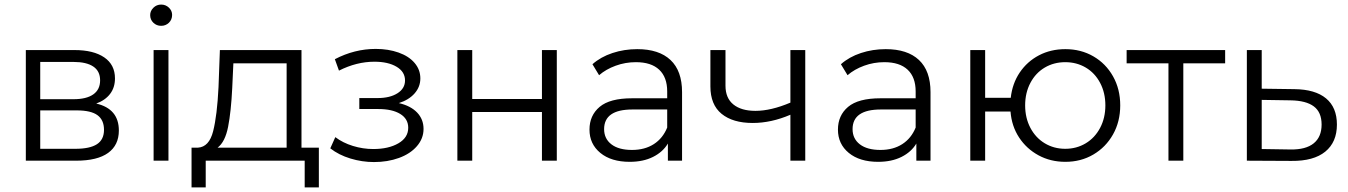

<svg xmlns="http://www.w3.org/2000/svg" viewBox="-20 -703 5899 840"><path d="M500 -132Q500 -68 453 -34Q406 0 313 0H93V-484H306Q389 -484 436 -452Q483 -420 483 -360Q483 -320 461.5 -292Q440 -264 401 -250Q500 -227 500 -132ZM156 -269H302Q358 -269 388 -290Q418 -311 418 -351.5Q418 -392 388 -412Q358 -432 302 -432H156ZM316 -220H156V-52H310Q373 -52 404 -72Q435 -92 435 -135Q435 -178 406.5 -199Q378 -220 316 -220Z M652 -484H717V0H652ZM637 -637Q637 -655 651 -669Q665 -683 685 -683Q705 -683 719 -669.5Q733 -656 733 -638Q733 -617 719 -603.5Q705 -590 685 -590Q665 -590 651 -603.5Q637 -617 637 -637Z M1375 -57V117H1313V0H880V117H818V-57H846Q895 -60 912.5 -129Q930 -198 936 -322L942 -484H1299V-57ZM932 -57H1234V-426H1001L996 -318Q991 -215 978 -148.5Q965 -82 932 -57Z M1616 6Q1564 6 1513 -9.5Q1462 -25 1425 -54L1447 -103Q1480 -78 1524 -64.5Q1568 -51 1613 -51Q1680 -51 1723 -76Q1766 -101 1766 -144Q1766 -183 1731 -204.5Q1696 -226 1635 -226H1552V-274H1632Q1686 -274 1719 -295Q1752 -316 1752 -351Q1752 -389 1715 -411Q1678 -433 1618 -433Q1540 -433 1463 -394L1445 -444Q1531 -489 1624 -489Q1679 -489 1724 -473Q1769 -457 1794 -427.5Q1819 -398 1819 -360Q1819 -323 1794 -294.5Q1769 -266 1725 -252Q1777 -240 1805 -210.5Q1833 -181 1833 -139Q1833 -97 1804 -63.5Q1775 -30 1725.5 -12Q1676 6 1616 6Z M1981 -484H2046V-270H2351V-484H2416V0H2351V-213H2046V0H1981Z M2964 -300V0H2902V-75Q2880 -38 2837 -16.5Q2794 5 2735 5Q2654 5 2606.5 -34Q2559 -73 2559 -136Q2559 -198 2603.5 -235.5Q2648 -273 2745 -273H2899V-303Q2899 -365 2864 -398Q2829 -431 2762 -431Q2716 -431 2673.5 -415.5Q2631 -400 2601 -374L2572 -422Q2608 -454 2659.5 -471Q2711 -488 2768 -488Q2863 -488 2913.5 -440.5Q2964 -393 2964 -300ZM2899 -145V-224H2747Q2623 -224 2623 -138Q2623 -96 2655 -71.5Q2687 -47 2745 -47Q2801 -47 2840.5 -72.5Q2880 -98 2899 -145Z M3503 -484V0H3438V-201Q3354 -165 3273 -165Q3186 -165 3137 -205Q3088 -245 3088 -325V-484H3154V-328Q3154 -274 3188.5 -246Q3223 -218 3285 -218Q3353 -218 3438 -254V-484Z M4051 -300V0H3989V-75Q3967 -38 3924 -16.5Q3881 5 3822 5Q3741 5 3693.5 -34Q3646 -73 3646 -136Q3646 -198 3690.5 -235.5Q3735 -273 3832 -273H3986V-303Q3986 -365 3951 -398Q3916 -431 3849 -431Q3803 -431 3760.5 -415.5Q3718 -400 3688 -374L3659 -422Q3695 -454 3746.5 -471Q3798 -488 3855 -488Q3950 -488 4000.5 -440.5Q4051 -393 4051 -300ZM3986 -145V-224H3834Q3710 -224 3710 -138Q3710 -96 3742 -71.5Q3774 -47 3832 -47Q3888 -47 3927.5 -72.5Q3967 -98 3986 -145Z M4641 5Q4576 5 4523.5 -23.5Q4471 -52 4438.5 -101.5Q4406 -151 4401 -215H4290V0H4225V-484H4290V-275H4402Q4409 -338 4441.5 -386Q4474 -434 4525.5 -461Q4577 -488 4641 -488Q4709 -488 4763.5 -456.5Q4818 -425 4849.5 -369Q4881 -313 4881 -242Q4881 -171 4849.5 -115Q4818 -59 4763.5 -27Q4709 5 4641 5ZM4640.5 -52Q4690 -52 4730 -76Q4770 -100 4793 -143.5Q4816 -187 4816 -242Q4816 -297 4793 -340.5Q4770 -384 4730 -407.5Q4690 -431 4640.5 -431Q4591 -431 4551 -407.5Q4511 -384 4488 -340.5Q4465 -297 4465 -242Q4465 -187 4488 -143.5Q4511 -100 4551 -76Q4591 -52 4640.5 -52Z M5340 -426H5157V0H5092V-426H4909V-484H5340Z M5829 -158Q5829 -81 5778 -39.5Q5727 2 5630 1L5435 0V-484H5500V-315L5643 -313Q5734 -312 5781.5 -272.5Q5829 -233 5829 -158ZM5762 -158Q5762 -212 5728 -237.5Q5694 -263 5626 -264L5500 -266V-51L5626 -49Q5693 -48 5727.5 -76Q5762 -104 5762 -158Z"/></svg>

Font: Montserrat Ace
Style: Regular
Weight: 400
Designer: Julieta Ulanovsky
Foundry: Julieta Ulanovsky
Version: Version 1